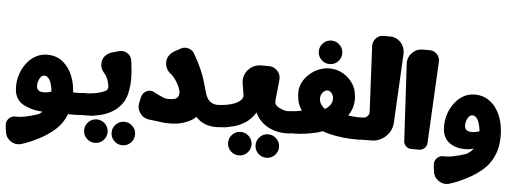

<svg xmlns="http://www.w3.org/2000/svg" viewBox="-53 -776 3055 1143"><g transform="rotate(5 1474.5 -204.0)"><path d="M503 -117.3C489.9 -127.8 474.2 -133 456 -133C452.3 -133 443.8 -132.4 430.4 -131.1C425 -130.6 419.6 -130.3 414.2 -130.3H384.7C383.4 -153.9 379.7 -176.5 373.7 -198.3C373.7 -198.5 373.7 -198.8 373.7 -199.2C373.7 -199.6 373.7 -199.9 373.6 -200L373.3 -199.8C370.9 -208.5 368.3 -216.5 365.5 -223.9C352.2 -259.1 332.6 -287.4 306.8 -308.8C280.9 -330.2 249.2 -340.9 211.6 -340.9C195.7 -340.9 180.5 -338.3 166.1 -333.2C157.1 -330.2 148.5 -326.4 140.5 -321.8C119.9 -309.8 102.3 -293.9 87.7 -274C73 -254.2 61.9 -232.5 54.4 -209C46.8 -185.6 43 -162.1 43 -138.6C43 -135.8 43.1 -133 43.3 -130.1C43.3 -109.4 47 -91.5 54.2 -76.3C61.5 -61 71.4 -48.6 84 -39.2C93.8 -31.8 104.8 -25.8 117.1 -21.3C120.8 -19.8 124.8 -18.2 129 -16.7C151.7 -8.2 179.8 -2.6 213.5 -0.1C208 4.7 202.2 9 196.1 12.9C195.2 13.5 193.3 14.7 190.4 16.4C131.4 35.7 87.6 44.4 58.9 42.4C41.3 41.2 27 46.4 16 58.1C4.6 70.4 -0.1 84.8 2 101.4L6.5 137.4C9.2 159.5 19.6 177.2 37.6 190.4C55.5 203.6 75.5 208.2 97.4 204.2L126.6 194.8C146 188.5 171.4 177.4 202.7 161.4C234.1 145.4 261.8 127.7 285.7 108.2C304 94 319.9 78 333.3 60.1C333.4 59.9 333.5 59.8 333.6 59.7C338.1 53.5 342.2 47.5 345.8 41.5C353.6 28.7 360.1 15.3 365.5 1.2H417.5C425.2 1.2 432.4 0.6 439 -0.5C442.9 -1.1 447 -1.5 451.3 -1.4C471.6 -1.4 488.6 -7.6 502.2 -19.8C515.8 -32.1 522.5 -47.9 522.5 -67.2C522.5 -90.2 516 -106.9 503 -117.3ZM240.9 -119.8C229.7 -117.2 219.9 -115.9 211.6 -115.9C200.6 -115.9 191.8 -117.3 185.3 -120.2C178.8 -123.1 174.1 -127.4 171.2 -133.1C168.4 -138.9 166.9 -145.9 166.9 -154.3C166.9 -162.1 168.5 -170.8 171.6 -180.5C174.8 -190.2 179.2 -198.4 184.9 -205.2C190.7 -211.9 197.7 -215.3 206.1 -215.3C213.4 -215.3 220.2 -212.6 226.4 -207.1C232.7 -201.6 238.1 -193.7 242.5 -183.2C246.9 -172.8 250.4 -159.8 253.1 -144.5C254 -138.7 254.9 -131.9 255.6 -124.2C250.5 -122.4 245.6 -120.9 240.9 -119.8Z M694.9 -107.5C703.9 -123.6 710.6 -143.5 714.9 -167C719.3 -190.6 721.5 -212.2 721.8 -231.9C722 -251.6 721.2 -272.3 719.2 -294.1C717.3 -315.9 715.7 -330.6 714.5 -338.2C713.3 -345.8 712.2 -351.9 711.4 -356.3C707.5 -372.5 698 -384.9 683 -393.3C668.1 -401.8 652.2 -403.7 635.5 -399.1L596.1 -388.3C585.8 -385.5 576.4 -381.1 567.9 -375.1C549.2 -361.8 538.9 -343.7 537.2 -321C535.5 -298.2 542.6 -278.5 558.5 -261.8C575.6 -243.5 586.2 -218.1 590.3 -185.5C592.1 -171.6 586.7 -161.5 574.2 -155.2C562.5 -150.3 551 -146.3 539.6 -143.1C515.2 -136.3 487.6 -132.6 456.7 -132L438.1 -0.7C464.2 -0.7 484.3 -0.9 498.4 -1.4C516.1 -2.1 538.9 -6.1 566.9 -13.6C590.4 -19.8 612.7 -29.6 633.8 -42.9C655 -56.2 673.4 -74.5 689 -97.7C690 -99.1 691.4 -101.4 693.4 -104.6C693.4 -104.7 693.5 -104.8 693.7 -105.1C693.8 -105.4 694 -105.7 694.4 -106.2C694.7 -106.7 694.9 -107.1 695.1 -107.4ZM469.4 87.2C469.4 106.6 476.2 123.1 489.9 136.8C503.6 150.5 520.1 157.3 539.5 157.3C558.9 157.3 575.4 150.5 589.1 136.8C602.8 123.1 609.6 106.6 609.6 87.2C609.6 67.9 602.8 51.3 589.1 37.6C575.4 24 558.9 17.1 539.5 17.1C520.1 17.1 503.6 24 489.9 37.6C476.2 51.3 469.4 67.9 469.4 87.2ZM633.6 87.2C633.6 106.6 640.5 123.1 654.2 136.8C667.9 150.5 684.4 157.3 703.8 157.3C723.1 157.3 739.6 150.5 753.3 136.8C767 123.1 773.9 106.6 773.9 87.2C773.9 67.9 767 51.3 753.3 37.6C739.6 24 723.1 17.1 703.8 17.1C684.4 17.1 667.9 24 654.2 37.6C640.5 51.3 633.6 67.9 633.6 87.2Z M1313 -112.6C1302 -125 1283.9 -131.1 1258.8 -130.8C1243.2 -130.7 1229.6 -132.9 1218.1 -137.5C1206.5 -142.1 1196.9 -149.9 1189.3 -160.7C1181.6 -171.6 1175.3 -186.5 1170.5 -205.2C1167.9 -215.4 1164.6 -226.6 1160.6 -238.7C1145.6 -298.2 1120 -358.4 1083.8 -419.4C1076.2 -435.1 1064.1 -445.6 1047.5 -450.9C1030.9 -456.2 1015 -454.7 999.7 -446.3L963.6 -426.5C954.3 -421.3 946.1 -414.7 939.2 -406.7C924 -388.7 918.2 -368 921.7 -344.7C925.3 -321.4 936.8 -302.9 956.3 -289.1C966.4 -281.9 977.7 -268.4 990.3 -248.5C1002.9 -228.5 1011.2 -209.1 1015.2 -190C1015.3 -187.5 1015.4 -186.2 1015.4 -186.2C1015.5 -175.2 1013.6 -166.5 1009.8 -159.9C1005.9 -153.4 999.8 -148.6 991.5 -145.7C983.2 -142.7 972 -141.2 957.9 -141.1C952.1 -141 945.6 -141.3 938.3 -141.9C917.5 -148.1 891.8 -159.3 861.2 -175.8C856.9 -178.1 852.8 -179.5 848.8 -180C835.2 -181.8 822.7 -178.7 811.3 -170.8C799.9 -162.8 792.7 -152 789.7 -138.4L781.9 -103C777.1 -81.2 781 -61.1 793.5 -42.6C806.1 -24.2 823.3 -13.2 845.3 -9.6L899.9 -2.8C903.4 -2.5 907.1 -2 911.1 -1.3C913.3 -0.9 915.2 -0.7 916.7 -0.5C936.4 2.2 956.1 3.5 975.9 3.3C1004.5 3.1 1029.9 -0.6 1052.1 -7.6C1055.1 -8.5 1058.5 -9.7 1062.2 -11.1C1070.9 -13.8 1078.9 -17 1086.2 -20.5C1102.6 -28.4 1116.7 -38.2 1128.5 -49.8C1132.4 -45.4 1136.3 -41.3 1140.3 -37.7C1155.3 -24.1 1172.3 -14.2 1191.5 -8.1C1210.5 -2 1230.8 1 1252.2 0.8C1278.3 0.5 1297.8 -5.9 1310.8 -18.6C1323.7 -31.2 1330.1 -47.5 1329.9 -67.3C1329.7 -85 1324.1 -100.1 1313 -112.6Z M1396 -205.5C1398 -193 1394.7 -182.5 1386 -174C1385.3 -173.4 1384.8 -172.9 1384.5 -172.6C1372.9 -161.5 1358.9 -153.2 1342.6 -147.7C1337.6 -145.9 1332.3 -144.3 1326.9 -142.8C1302.5 -136 1274.9 -132.3 1244.1 -131.6L1225.5 -0.3C1251.6 -0.3 1271.7 -0.6 1285.8 -1.1C1303.4 -1.7 1326.2 -5.8 1354.3 -13.2C1377.8 -19.5 1400.1 -29.3 1421.2 -42.6C1442.3 -55.9 1460.7 -74.2 1476.4 -97.4C1478.4 -100.3 1480.4 -103.6 1482.4 -107.1C1490.8 -88.8 1501.9 -72.3 1515.9 -57.5C1532.9 -39.4 1554.6 -25.1 1580.9 -14.4C1607.2 -3.7 1638.7 1.6 1675.2 1.6C1695.6 1.6 1712.6 -4.5 1726.1 -16.8C1739.7 -29 1746.5 -44.8 1746.5 -64.1C1746.5 -87.1 1740 -103.8 1726.9 -114.2C1713.9 -124.7 1698.2 -129.9 1680 -129.9C1664.2 -129.9 1650.2 -132 1637.7 -136.2C1622.1 -141.3 1610 -147.5 1601.2 -154.8C1591.4 -163.1 1587.1 -173.7 1588.5 -186.8L1601.7 -314.8C1602.7 -334.8 1596.3 -352 1582.6 -366.5C1568.8 -380.9 1552 -388.2 1532 -388.2H1484.8C1458.8 -388.2 1436.2 -379.5 1417.1 -362.1C1397.9 -344.8 1387 -323.4 1384.2 -298C1383.4 -290.3 1383.8 -281.4 1385.4 -271.3ZM1329.6 86.8C1329.6 106.1 1336.4 122.7 1350.1 136.4C1363.8 150.1 1380.3 156.9 1399.7 156.9C1419.1 156.9 1435.6 150.1 1449.3 136.4C1463 122.7 1469.8 106.1 1469.8 86.8C1469.8 67.4 1463 50.9 1449.3 37.2C1435.6 23.5 1419.1 16.7 1399.7 16.7C1380.3 16.7 1363.8 23.5 1350.1 37.2C1336.4 50.9 1329.6 67.4 1329.6 86.8ZM1493.8 86.8C1493.8 106.1 1500.7 122.7 1514.4 136.4C1528.1 150.1 1544.6 156.9 1564 156.9C1583.3 156.9 1599.8 150.1 1613.5 136.4C1627.2 122.7 1634.1 106.1 1634.1 86.8C1634.1 67.4 1627.2 50.9 1613.5 37.2C1599.8 23.5 1583.3 16.7 1564 16.7C1544.6 16.7 1528.1 23.5 1514.4 37.2C1500.7 50.9 1493.8 67.4 1493.8 86.8Z M2155.4 -114.4C2142.4 -124.8 2126.7 -130 2108.5 -130C2099 -130 2080.1 -131.2 2051.8 -133.4C2043.2 -134.1 2035.3 -135.4 2028.1 -137.2C2034.9 -147.2 2040.4 -156.8 2044.6 -166.1C2054.3 -187.3 2059.1 -211.4 2059.1 -238.5C2059.1 -248.1 2058.1 -257.6 2056.2 -267C2053.8 -287.8 2046.8 -307.6 2035.2 -326.2C2020.6 -349.7 2000.9 -368.9 1976.1 -383.7C1951.3 -398.6 1923.5 -406 1892.7 -406C1871.9 -406 1851.3 -402 1830.9 -393.9C1810.5 -385.8 1792 -374.5 1775.3 -359.8C1758.6 -345.2 1745.2 -328.2 1735 -308.6C1724.8 -289 1719.7 -267.7 1719.7 -244.8C1719.7 -233.8 1720.8 -223 1722.9 -212.4C1724.1 -201.8 1726.2 -192.1 1729.1 -183.3C1733.9 -168.9 1741 -155 1750.3 -141.7C1726.6 -135.7 1700.7 -132.4 1672.6 -131.8L1654 -0.5C1661.9 -0.5 1668.1 -0.5 1672.4 -0.5C1674.2 -0.5 1675.6 -0.5 1676.7 -0.5C1691.4 -0.6 1703.9 -0.9 1714.3 -1.2C1714.6 -1.2 1715 -1.3 1715.6 -1.3C1716.1 -1.4 1716.6 -1.4 1716.8 -1.4C1717.6 -1.4 1718.3 -1.5 1719.1 -1.5C1740 -1.7 1760.5 -3.2 1780.8 -6C1803.6 -9.1 1825.5 -13.2 1846.5 -18.1C1861 -21.5 1873.9 -25.5 1885.3 -30.1C1896.5 -25.6 1909.1 -21.7 1922.9 -18.1C1948.4 -11.6 1976.7 -6.5 2007.8 -2.9C2032.6 0.1 2064.6 1.5 2103.7 1.5C2124.1 1.5 2141.1 -4.6 2154.6 -16.9C2168.2 -29.2 2175 -44.9 2175 -64.2C2175 -87.2 2168.5 -103.9 2155.4 -114.4ZM1857.9 -249.5C1862.1 -257.3 1867.3 -263.4 1873.5 -267.9C1879.8 -272.3 1886.1 -274.5 1892.3 -274.5C1898.6 -274.5 1904.6 -272.3 1910.3 -267.9C1916.1 -263.4 1920.6 -257.6 1924 -250.3C1927.4 -242.9 1929.1 -235.1 1929.1 -226.8C1929.1 -216.3 1926.6 -206.4 1921.7 -197C1916.7 -187.6 1908.9 -178.9 1898.2 -170.8C1894.6 -168.1 1890.6 -165.5 1886 -162.9C1880.6 -167.3 1876.1 -171.5 1872.4 -175.5C1864.8 -183.6 1859.4 -191.5 1856.3 -199.4C1853.2 -207.2 1851.6 -214.5 1851.6 -221.3C1851.6 -232.3 1853.7 -241.7 1857.9 -249.5ZM1820.3 -501.8C1820.3 -482.5 1827.1 -466 1840.8 -452.3C1854.5 -438.6 1871 -431.7 1890.4 -431.7C1909.8 -431.7 1926.3 -438.6 1940 -452.3C1953.7 -466 1960.5 -482.5 1960.5 -501.8C1960.5 -521.2 1953.7 -537.7 1940 -551.4C1926.3 -565.1 1909.8 -572 1890.4 -572C1871 -572 1854.5 -565.1 1840.8 -551.4C1827.1 -537.7 1820.3 -521.2 1820.3 -501.8Z M2235.8 -626.7H2194.7C2177.3 -626.7 2162.6 -620 2150.6 -606.8C2138.6 -593.5 2133 -577.8 2133.9 -559.5L2153.2 -169.9C2153.7 -159.5 2150.4 -150.6 2143.3 -143.1C2136.1 -135.6 2127.4 -131.9 2117 -131.9L2090.1 -130.9L2082.2 0.6L2161.6 -0.4H2177.5C2210.8 -0.4 2239.5 -11.8 2263.7 -34.7C2287.8 -57.6 2300.8 -85.7 2302.5 -118.9L2324 -529C2325.3 -555.5 2317.3 -578.4 2299.9 -597.7C2282.5 -617 2261.2 -626.7 2235.8 -626.7Z M2466.1 29.5V29.4C2478.5 29.4 2489.1 25.2 2498.1 16.7C2507 8.2 2511.9 -2.3 2512.5 -14.6L2537.8 -502.2C2538.7 -519.6 2533.2 -534.5 2521.2 -547.1C2509.3 -559.7 2494.6 -566 2477.2 -566H2436.1C2410.9 -566 2389.5 -556.8 2372.2 -538.5C2354.8 -520.1 2346.8 -498.3 2348.2 -473.1L2373.4 -14.1C2374.1 -1.9 2378.9 8.5 2387.8 16.9C2396.7 25.3 2407.2 29.5 2419.5 29.5Z M2942.8 -90.7C2942.8 -94.5 2942.7 -98.8 2942.5 -103.7C2942.1 -129.7 2938.6 -155.2 2932 -180.3C2925 -207.2 2914.3 -231.6 2899.9 -253.5C2885.6 -275.5 2867.4 -293.1 2845.5 -306.4C2823.6 -319.7 2798 -326.3 2768.8 -326.3C2743.2 -326.3 2720.1 -320.3 2699.5 -308.3C2678.9 -296.3 2661.3 -280.4 2646.7 -260.6C2632 -240.7 2620.9 -219.1 2613.4 -195.6C2605.8 -172.1 2602 -148.7 2602 -125.2C2602 -122.4 2602.1 -119.6 2602.3 -116.7C2602.3 -96 2606 -78.1 2613.2 -62.9C2620.5 -47.5 2630.4 -35.1 2643 -25.8C2655.5 -16.3 2669.7 -9.3 2685.6 -4.6C2701.5 0.1 2718.1 2.4 2735.3 2.4C2754.3 2.4 2772.6 -0.1 2790.1 -5.2C2780.8 6.9 2769.1 17.4 2755.1 26.3C2753.8 27.1 2751.9 28.3 2749.4 29.8C2690.4 49.1 2646.6 57.8 2617.9 55.8C2600.3 54.6 2586 59.8 2575 71.5C2563.6 83.8 2558.9 98.2 2561 114.8L2565.5 150.8C2568.2 172.9 2578.6 190.6 2596.6 203.8C2614.5 217 2634.5 221.6 2656.4 217.6L2685.5 208.2C2705 201.9 2730.4 190.8 2761.7 174.8C2793.1 158.8 2820.8 141.1 2844.7 121.6C2863 107.4 2878.7 91.5 2891.9 73.9C2892 73.8 2892.1 73.6 2892.3 73.5C2892.4 73.3 2892.5 73.2 2892.6 73.1C2897.1 67 2901.2 60.9 2904.8 54.9C2930.2 13.1 2942.8 -35.4 2942.8 -90.7ZM2730.7 -167.1C2733.8 -176.7 2738.2 -184.9 2744 -191.7C2749.7 -198.5 2756.8 -201.9 2765.1 -201.9C2772.4 -201.9 2779.2 -199.2 2785.5 -193.7C2791.7 -188.2 2797.1 -180.2 2801.5 -169.8C2805.9 -159.3 2809.5 -146.4 2812.1 -131C2813.1 -125.2 2813.9 -118.5 2814.6 -110.8C2809.5 -108.9 2804.6 -107.5 2800 -106.4C2788.7 -103.8 2778.9 -102.5 2770.6 -102.5C2759.6 -102.5 2750.9 -103.9 2744.4 -106.8C2737.8 -109.7 2733.1 -114 2730.3 -119.7C2727.4 -125.5 2726 -132.5 2726 -140.8C2726 -148.7 2727.5 -157.4 2730.7 -167.1Z"/></g></svg>

Font: Qalbi
Style: Regular
Weight: 400
Version: Version 001.000